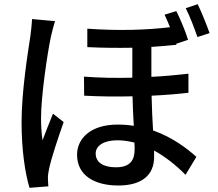

<svg xmlns="http://www.w3.org/2000/svg" viewBox="-20 -847 1040 917"><path d="M133 -756C132 -730 128 -699 125 -674C113 -596 83 -410 83 -263C83 -130 100 -19 121 50L211 43C210 31 209 16 209 6C208 -5 211 -25 214 -39C224 -89 258 -190 284 -264L233 -304C218 -267 198 -217 183 -177C178 -213 176 -248 176 -283C176 -388 206 -591 223 -671C227 -689 237 -729 243 -746ZM623 -133C623 -83 602 -48 534 -48C475 -48 437 -70 437 -114C437 -151 476 -177 540 -177C567 -177 595 -173 622 -166C623 -153 623 -142 623 -133ZM880 -495C826 -489 767 -483 703 -480V-623C746 -626 786 -629 822 -633V-638L878 -657C866 -697 841 -757 822 -794L766 -777C774 -760 783 -739 792 -717C683 -704 549 -699 397 -710V-622C474 -618 546 -618 612 -619V-476C537 -474 459 -475 381 -481L382 -390C459 -386 538 -385 613 -387C614 -341 616 -291 619 -246C594 -250 569 -252 542 -252C411 -252 348 -184 348 -108C348 -8 433 39 545 39C660 39 716 -13 716 -97C716 -107 716 -117 716 -128C769 -99 821 -58 866 -12L918 -98C874 -137 805 -191 711 -224C708 -275 705 -332 704 -390C769 -393 829 -398 880 -404ZM867 -808C887 -769 908 -713 923 -670L981 -689C967 -728 943 -789 924 -827Z"/></svg>

Font: Noto Sans T Chinese Medium
Style: Regular
Weight: 500
Designer: Ryoko NISHIZUKA (kana & ideographs); Paul D. Hunt (Latin, Greek & Cyrillic); Wenlong ZHANG (bopomofo); Sandoll Communica
Foundry: Adobe Systems Incorporated
Version: Version 1.000;PS 1;hotconv 1.0.78;makeotf.lib2.5.61930